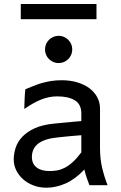

<svg xmlns="http://www.w3.org/2000/svg" viewBox="-20 -896 587 929"><path d="M373.5 -241.7Q364.3 -241.2 347.7 -239.7Q331.1 -238.3 312.5 -236.6Q293.9 -234.9 276.1 -232.9Q258.3 -231 246.6 -229.5Q215.3 -225.6 193.8 -217Q172.4 -208.5 159.2 -196.3Q146 -184.1 140.1 -168.7Q134.3 -153.3 134.3 -136.7Q134.3 -104 156.7 -86.2Q179.2 -68.4 219.7 -68.4Q238.3 -68.4 256.3 -71.5Q274.4 -74.7 293.2 -84.2Q312 -93.8 331.8 -111.6Q351.6 -129.4 373.5 -158.7ZM463.9 -180.7Q463.9 -127.9 474.1 -84.5Q484.4 -41 500.5 0H412.6Q408.2 -11.7 400.9 -32Q393.6 -52.2 388.2 -75.7Q344.7 -29.3 297.9 -8.5Q251 12.2 205.1 12.2Q170.4 12.2 141.4 1Q112.3 -10.3 91.3 -29.1Q70.3 -47.9 58.3 -72.5Q46.4 -97.2 46.4 -124.5Q46.4 -152.3 55.7 -180.9Q64.9 -209.5 87.4 -233.6Q109.9 -257.8 147.5 -275.1Q185.1 -292.5 241.7 -297.9Q254.4 -299.3 273.7 -301Q293 -302.7 312.7 -304.7Q332.5 -306.6 349.4 -308.1Q366.2 -309.6 373.5 -310.1V-346.7Q373.5 -391.1 342.5 -410.4Q311.5 -429.7 256.3 -429.7Q217.3 -429.7 179 -414.3Q140.6 -398.9 97.7 -368.7Q97.7 -376.5 98.1 -389.4Q98.6 -402.3 99.1 -416.3Q99.6 -430.2 100.6 -443.1Q101.6 -456.1 102.5 -463.9Q121.6 -471.7 140.9 -479.7Q160.2 -487.8 181.4 -493.9Q202.6 -500 226.6 -503.9Q250.5 -507.8 278.3 -507.8Q320.3 -507.8 354.7 -497.3Q389.2 -486.8 413.3 -468.5Q437.5 -450.2 450.7 -425.3Q463.9 -400.4 463.9 -371.1ZM197.8 -656.7Q197.8 -670.4 202.9 -682.4Q208 -694.3 217 -703.4Q226.1 -712.4 238 -717.5Q250 -722.7 263.7 -722.7Q277.3 -722.7 289.3 -717.5Q301.3 -712.4 310.3 -703.4Q319.3 -694.3 324.5 -682.4Q329.6 -670.4 329.6 -656.7Q329.6 -643.1 324.5 -631.1Q319.3 -619.1 310.3 -610.1Q301.3 -601.1 289.3 -595.9Q277.3 -590.8 263.7 -590.8Q250 -590.8 238 -595.9Q226.1 -601.1 217 -610.1Q208 -619.1 202.9 -631.1Q197.8 -643.1 197.8 -656.7ZM80.6 -876.5H446.8V-803.2H80.6Z"/></svg>

Font: Andika Phon
Style: Regular
Weight: 400
Designer: Victor Gaultney, Annie Olsen, Julie Remington, Don Collingsworth, Eric Hays, Becca Hirsbrunner
Foundry: SIL International
Version: Version 5.000